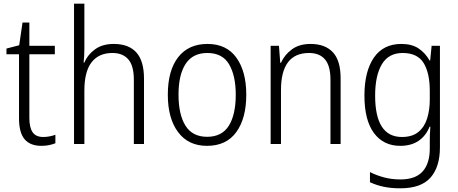

<svg xmlns="http://www.w3.org/2000/svg" viewBox="-20 -780 2483 1040"><path d="M214 -38Q232 -38 249.5 -41.5Q267 -45 280 -50V-4Q265 2 246 6Q227 10 204 10Q144 10 113.5 -25.5Q83 -61 83 -139V-486H15V-517L84 -535L102 -658H139V-532H277V-486H139V-141Q139 -90 156.5 -64Q174 -38 214 -38Z M437 -517Q437 -496 436 -478Q435 -460 433 -441H437Q455 -484 495 -513Q535 -542 596 -542Q677 -542 718.5 -496Q760 -450 760 -354V0H705V-348Q705 -424 675 -458.5Q645 -493 589 -493Q515 -493 476 -442.5Q437 -392 437 -289V0H381V-760H437Z M1314 -267Q1314 -139 1260 -64.5Q1206 10 1101 10Q1000 10 944.5 -64.5Q889 -139 889 -267Q889 -398 945 -470Q1001 -542 1104 -542Q1207 -542 1260.5 -467.5Q1314 -393 1314 -267ZM947 -267Q947 -160 984.5 -99.5Q1022 -39 1102 -39Q1182 -39 1219.5 -99Q1257 -159 1257 -267Q1257 -370 1221 -431.5Q1185 -493 1103 -493Q1024 -493 985.5 -434Q947 -375 947 -267Z M1662 -542Q1741 -542 1783 -497Q1825 -452 1825 -356V0H1770V-349Q1770 -423 1740.5 -458Q1711 -493 1654 -493Q1502 -493 1502 -292V0H1446V-532H1491L1498 -440H1502Q1521 -483 1561 -512.5Q1601 -542 1662 -542Z M2154 -542Q2211 -542 2247.5 -517.5Q2284 -493 2307 -452H2310L2318 -532H2363V18Q2363 124 2312 182Q2261 240 2148 240Q2098 240 2058 231.5Q2018 223 1984 207V152Q2019 170 2060.5 181Q2102 192 2149 192Q2230 192 2269 149Q2308 106 2308 24V-8Q2308 -28 2308.5 -49.5Q2309 -71 2311 -94H2307Q2287 -44 2247 -17Q2207 10 2148 10Q2057 10 2005.5 -59.5Q1954 -129 1954 -262Q1954 -393 2005 -467.5Q2056 -542 2154 -542ZM2161 -493Q2085 -493 2048.5 -432Q2012 -371 2012 -262Q2012 -38 2157 -38Q2213 -38 2246 -65Q2279 -92 2293.5 -138Q2308 -184 2308 -241V-287Q2308 -385 2274.5 -439Q2241 -493 2161 -493Z"/></svg>

Font: Noto Sans Arabic SemCond Light
Style: Regular
Weight: 300
Width: 4
Designer: Monotype Design Team, Nadine Chahine, Nizar Qandah and Khaled Hosny
Foundry: Monotype Imaging Inc.
Version: Version 2.012; ttfautohint (v1.8.4.7-5d5b)